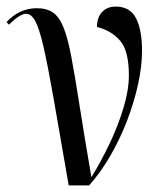

<svg xmlns="http://www.w3.org/2000/svg" viewBox="-33 -564 489 584"><path d="M176 0Q148 -162 130 -264.5Q112 -367 99 -423Q86 -479 74 -500.5Q62 -522 46 -522Q28 -522 -6 -489L-13 -497Q26 -539 79 -539Q109 -539 128 -526Q147 -513 160 -481Q173 -449 184 -391Q195 -333 209 -243Q223 -153 245 -25Q274 -72 300 -126.5Q326 -181 342.5 -235.5Q359 -290 359 -335Q359 -409 332.5 -440Q306 -471 262 -482Q262 -511 277.5 -527.5Q293 -544 319 -544Q362 -544 380.5 -509Q399 -474 399 -409Q399 -363 387 -308Q375 -253 353.5 -197Q332 -141 302.5 -90Q273 -39 238 0Z"/></svg>

Font: Noto Serif Display ExtraCondensed
Style: Regular
Weight: 400
Width: 2
Designer: Monotype Design Team
Foundry: Monotype Imaging Inc.
Version: Version 2.009